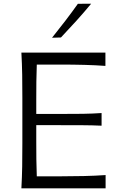

<svg xmlns="http://www.w3.org/2000/svg" viewBox="-20 -1032 659 1052"><path d="M97.2 0Q100.6 -62.5 101.6 -120.1Q102.5 -177.7 102.5 -246.6V-495.6Q102.5 -564.9 101.6 -622.8Q100.6 -680.7 97.2 -743.7H557.6V-670.9Q504.4 -674.8 443.8 -676.5Q383.3 -678.2 300.8 -678.2H181.6Q179.7 -630.9 179.2 -584.5Q178.7 -538.1 178.7 -484.4V-407.7H308.6Q381.3 -407.7 434.3 -408.4Q487.3 -409.2 536.6 -412.6V-343.3Q484.4 -345.7 431.6 -345.9Q378.9 -346.2 307.6 -346.2H178.7V-257.8Q178.7 -204.6 179.2 -158.7Q179.7 -112.8 181.6 -65.9H307.6Q377 -65.9 439 -67.4Q501 -68.8 558.6 -72.8V0ZM265.1 -825.2Q302.2 -871.6 337.9 -918Q373.5 -964.4 406.7 -1011.2L479.5 -1011.7Q440.4 -964.4 398.9 -918.5Q357.4 -872.6 314 -826.7Z"/></svg>

Font: Pinar Regular
Style: Regular
Weight: 400
Designer: Amin Abedi
Version: Version 3.000